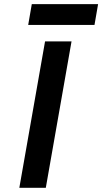

<svg xmlns="http://www.w3.org/2000/svg" viewBox="-20 -898 489 918"><path d="M72.4 0 195.4 -700H322L199 0ZM114.8 -778.8 132 -878.2H449L431.8 -778.8Z"/></svg>

Font: Overpass
Style: Italic
Weight: 400
Italic angle: -10°
Designer: Delve Withrington, Dave Bailey, Thomas Jockin
Foundry: Delve Fonts LLC
Version: Version 4.000